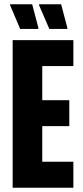

<svg xmlns="http://www.w3.org/2000/svg" viewBox="-20 -875 389 895"><path d="M39 0V-688H322V-567H177V-408H303V-287H177V-121H322V0ZM294 -740H210L162 -851V-855H265L294 -745ZM159 -740H74L27 -851V-855H130L159 -745Z"/></svg>

Font: Saira ExtraCondensed ExtraBold
Style: Regular
Weight: 800
Width: 2
Designer: Hector Gatti with collaboration of the Omnibus-Type team
Foundry: Omnibus-Type
Version: Version 1.101